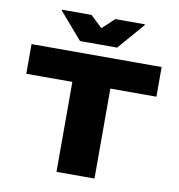

<svg xmlns="http://www.w3.org/2000/svg" viewBox="-91 -928 941 1010"><g transform="rotate(10 379.5 -422.5)"><path d="M278 0V-568H481V0ZM32 -480.5V-639H727V-480.5ZM280.5 -699 158 -840.5V-845H316L377 -787.5H382L443 -845H601V-840.5L478.5 -699Z"/></g></svg>

Font: Anek Latin Expanded ExtraBold
Style: Regular
Weight: 800
Width: 7
Designer: Yesha Goshar
Foundry: Ek Type
Version: Version 1.003